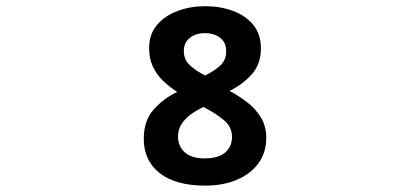

<svg xmlns="http://www.w3.org/2000/svg" viewBox="-20 -680 1310 613"><path d="M633.3 -174.3Q591.3 -174.3 569.8 -193.8Q548.3 -213.4 548.3 -243.7Q548.3 -265.1 558.6 -282.2Q568.8 -299.3 587.2 -313.2Q605.5 -327.1 629.4 -338.4L639.6 -333Q668.9 -317.9 694.8 -296.4Q720.7 -274.9 720.7 -243.2Q720.7 -211.9 699 -193.1Q677.2 -174.3 633.3 -174.3ZM634.8 -87.4Q692.9 -87.4 736.8 -106.2Q780.8 -125 805.4 -159.2Q830.1 -193.4 830.1 -239.7Q830.1 -276.9 813.2 -304.7Q796.4 -332.5 769.5 -353.3Q742.7 -374 712.9 -389.6Q755.9 -411.1 784.4 -443.4Q813 -475.6 813 -525.9Q813 -570.8 788.6 -600.6Q764.2 -630.4 723.6 -645.3Q683.1 -660.2 634.8 -660.2Q587.9 -660.2 547.1 -645Q506.3 -629.9 481.2 -600.3Q456.1 -570.8 456.1 -526.4Q456.1 -493.2 468 -467.5Q480 -441.9 500.5 -422.1Q521 -402.3 545.9 -386.7Q501.5 -365.2 470.2 -329.8Q439 -294.4 439 -236.8Q439 -167 490 -127.2Q541 -87.4 634.8 -87.4ZM634.8 -439Q607.4 -452.6 587.2 -470.7Q566.9 -488.8 566.9 -517.1Q566.9 -544.4 586.2 -559.3Q605.5 -574.2 634.3 -574.2Q663.6 -574.2 682.9 -559.3Q702.1 -544.4 702.1 -517.1Q702.1 -486.8 681.6 -469.2Q661.1 -451.7 634.8 -439Z"/></svg>

Font: Noto Emoji
Style: Bold
Weight: 700
Designer: Google, Inc.
Foundry: Google, Inc.
Version: Version 3.003